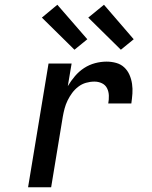

<svg xmlns="http://www.w3.org/2000/svg" viewBox="-20 -787 640 807"><path d="M98 0 184 -520H281L265 -425Q278 -447 295 -467Q312 -487 333.5 -501Q355 -515 379.5 -521.5Q404 -528 428 -528Q449 -528 468.5 -522.5Q488 -517 502 -504Q516 -491 524 -473Q532 -455 535 -434.5Q538 -414 536.5 -393.5Q535 -373 532 -352H435Q438 -368 437.5 -385Q437 -402 430 -416Q423 -430 408.5 -437Q394 -444 377 -444Q359 -444 341.5 -439Q324 -434 309 -422.5Q294 -411 283 -396Q272 -381 264 -364.5Q256 -348 251.5 -331Q247 -314 244 -297L195 0ZM488 -578 351 -713 417 -767 542 -622ZM293 -578 156 -713 221 -767 347 -622Z"/></svg>

Font: Iosevka SS04 Md Ex Obl
Style: Regular
Weight: 500
Width: 7
Italic angle: -9°
Monospace: yes
Designer: Belleve Invis
Foundry: Belleve Invis
Version: Version 19.0.0; ttfautohint (v1.8.4)